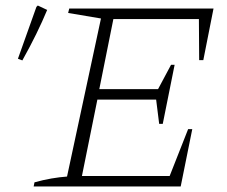

<svg xmlns="http://www.w3.org/2000/svg" viewBox="-20 -676 823 696"><path d="M102 0 105 -15Q137 -24 166.5 -29Q196 -34 223 -36L346 -609L227 -629L231 -645H754L717 -458H702L701 -607H391L340 -353H553L600 -441H613L570 -227H557L546 -315H333L277 -38H595L662 -208H677L635 0ZM61 -457 45 -463 112 -651 117 -656 151 -640Q134 -599 111.5 -553Q89 -507 61 -457Z"/></svg>

Font: Piazzolla ExtraLight
Style: Italic
Weight: 200
Italic angle: -11.3°
Designer: Juan Pablo del Peral
Foundry: Huerta Tipografica
Version: Version 1.330